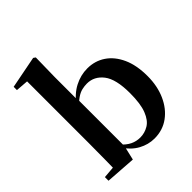

<svg xmlns="http://www.w3.org/2000/svg" viewBox="-225 -963 1122 1122"><g transform="rotate(-45 336.0 -401.5)"><path d="M38 0V-30L110 -36Q111 -65 111 -100.5Q111 -136 111.5 -171.5Q112 -207 112 -235V-747L34 -753V-780L234 -819L247 -810L244 -651V-465L247 -455V-79V-77L226 13ZM403 16Q352 16 305.5 -9.5Q259 -35 223 -89H212L231 -106Q260 -74 288 -60.5Q316 -47 348 -47Q385 -47 417.5 -66.5Q450 -86 469.5 -135.5Q489 -185 489 -273Q489 -389 449.5 -440Q410 -491 350 -491Q330 -491 308.5 -486Q287 -481 263.5 -464.5Q240 -448 209 -414L196 -443H216Q257 -499 308 -525.5Q359 -552 414 -552Q477 -552 526 -519Q575 -486 603.5 -423.5Q632 -361 632 -271Q632 -189 603 -124Q574 -59 522.5 -21.5Q471 16 403 16Z"/></g></svg>

Font: Noto Serif SC ExtraLight
Style: Bold
Weight: 700
Version: Version 2.002-H1;hotconv 1.1.0;makeotfexe 2.6.0